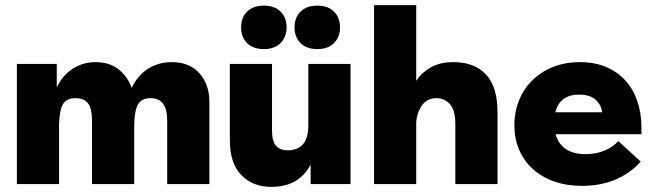

<svg xmlns="http://www.w3.org/2000/svg" viewBox="-20 -720 2555 751"><path d="M340 -249Q340 -294 325 -315Q310 -336 275 -336Q240 -336 226.5 -313Q213 -290 211 -236V0H46V-470H202V-378Q225 -426 265 -451.5Q305 -477 354 -477Q408 -477 443.5 -449Q479 -421 495 -376Q518 -425 559 -451Q600 -477 652 -477Q721 -477 760 -433.5Q799 -390 799 -321V0H634V-249Q634 -336 569 -336Q534 -336 520 -312Q506 -288 505 -230V0H340V-249Z M1041 11Q969 11 924 -35Q879 -81 879 -172V-470H1044V-209Q1044 -167 1060 -149.5Q1076 -132 1105 -132Q1143 -132 1164.5 -155Q1186 -178 1186 -233V-470H1351V0H1195V-77Q1175 -36 1136.5 -12.5Q1098 11 1041 11ZM1012 -528Q970 -528 946.5 -551.5Q923 -575 923 -613Q923 -651 946.5 -674.5Q970 -698 1012 -698Q1054 -698 1077.5 -674.5Q1101 -651 1101 -613Q1101 -575 1077.5 -551.5Q1054 -528 1012 -528ZM1221 -528Q1179 -528 1155.5 -551.5Q1132 -575 1132 -613Q1132 -651 1155.5 -674.5Q1179 -698 1221 -698Q1263 -698 1286.5 -674.5Q1310 -651 1310 -613Q1310 -575 1286.5 -551.5Q1263 -528 1221 -528Z M1761 -236Q1761 -290 1739.5 -313Q1718 -336 1688 -336Q1650 -336 1630 -307Q1610 -278 1608 -240V0H1443V-700H1608V-404Q1629 -436 1665 -456.5Q1701 -477 1754 -477Q1835 -477 1880.5 -429Q1926 -381 1926 -281V0H1761V-236Z M2256 7Q2196 7 2147 -10.5Q2098 -28 2063.5 -59.5Q2029 -91 2010.5 -134.5Q1992 -178 1992 -229Q1992 -284 2011 -329.5Q2030 -375 2064.5 -408Q2099 -441 2145.5 -459Q2192 -477 2248 -477Q2305 -477 2349.5 -458.5Q2394 -440 2425 -406.5Q2456 -373 2472.5 -325.5Q2489 -278 2489 -221V-195H2153Q2176 -117 2271 -117Q2309 -117 2342 -130Q2375 -143 2399 -168L2486 -88Q2448 -44 2389.5 -18.5Q2331 7 2256 7ZM2245 -350Q2170 -350 2152 -281H2335Q2333 -308 2310.5 -329Q2288 -350 2245 -350Z"/></svg>

Font: Tilda Sans Black
Style: Regular
Weight: 900
Designer: ParaType Ltd
Foundry: ParaType Ltd
Version: Version 1.009